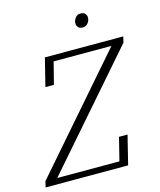

<svg xmlns="http://www.w3.org/2000/svg" viewBox="-140 -973 889 1065"><g transform="rotate(-15 304.5 -441.0)"><path d="M-4 -34 544 -664H212L180 -538H131L171 -698H621L613 -664L64 -34H421L454 -166H503L462 0H-12ZM416 -804Q399 -804 391 -814Q383 -824 383 -836Q383 -844 386 -853Q390 -864 399.5 -873Q409 -882 426 -882Q443 -882 451 -872Q459 -862 459 -850Q459 -842 456 -833Q452 -822 442.5 -813Q433 -804 416 -804Z"/></g></svg>

Font: IBM Plex Serif Light
Style: Italic
Weight: 300
Italic angle: -14°
Designer: Mike Abbink, Paul van der Laan, Pieter van Rosmalen
Foundry: Bold Monday
Version: Version 3.001